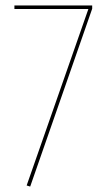

<svg xmlns="http://www.w3.org/2000/svg" viewBox="-20 -681 396 706"><path d="M319 -649 91 5 78 1 305 -648H33V-661H319Z"/></svg>

Font: Fira Sans Compressed Hair
Style: Regular
Weight: 100
Width: 1
Designer: bBox Type GmbH & Carrois Corporate GbR & Edenspiekermann AG
Foundry: bBox Type GmbH & Carrois Corporate GbR & Edenspiekermann AG
Version: Version 4.301